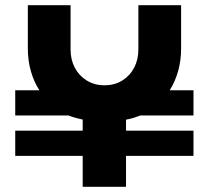

<svg xmlns="http://www.w3.org/2000/svg" viewBox="-20 -720 805 740"><path d="M298.7 0V-119.3H38.7V-216.3H298.7V-259.3Q283.7 -262.3 270.2 -266.2Q256.7 -270 243.3 -275H38.7V-372H131.7Q110 -406 98.7 -446.7Q87.3 -487.3 87.3 -533V-700H252V-529.3Q252 -490 268.3 -459Q284.7 -428 314.3 -409.7Q344 -391.3 382.7 -391.3Q422 -391.3 451.3 -409.7Q480.7 -428 497 -459Q513.3 -490 513.3 -529.3V-700H678V-533Q678 -486.7 666.5 -446Q655 -405.3 634 -372H725.7V-275H521.7Q508.7 -270 494.8 -265.8Q481 -261.7 465.7 -258.7V-216.3H725.7V-119.3H465.7V0Z"/></svg>

Font: MuseoModerno Thin
Style: Regular
Weight: 100
Designer: Pablo Cosgaya, Héctor Gatti, Marcela Romero, and the Authors of The MuseoModerno Project.
Foundry: Omnibus-Type Team
Version: Version 1.003